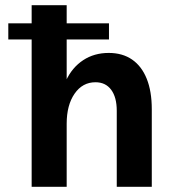

<svg xmlns="http://www.w3.org/2000/svg" viewBox="-20 -720 661 740"><path d="M12 -630H400V-568H12ZM348 -403Q298 -403 267.5 -359Q237 -315 237 -243L211 -293Q211 -359 234.5 -409.5Q258 -460 300.5 -488Q343 -516 399 -516Q452 -516 489 -490.5Q526 -465 545.5 -416.5Q565 -368 565 -299V0H430V-293Q430 -345 408.5 -374Q387 -403 348 -403ZM102 -700H237V0H102Z"/></svg>

Font: Uncut Sans Variable
Style: Regular
Weight: 400
Designer: Kasper Nordkvist
Foundry: UNCUT.wtf
Version: Version 1.304;Glyphs 3.2 (3246)